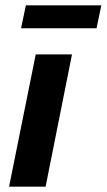

<svg xmlns="http://www.w3.org/2000/svg" viewBox="-20 -700 400 720"><path d="M14 0 114 -496H250L151 0ZM59 -594 77 -680H360L342 -594Z"/></svg>

Font: Source Sans 3 ExtraLight
Style: Bold Italic
Weight: 700
Italic angle: -11°
Version: Version 3.052;hotconv 1.1.0;makeotfexe 2.6.0